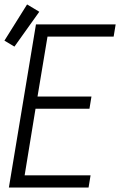

<svg xmlns="http://www.w3.org/2000/svg" viewBox="-22 -845 542 865"><path d="M18 0 140 -735H499L490 -680H192L147 -410H390L381 -355H138L89 -55H386L377 0ZM43 -635 -2 -662 100 -825 155 -792Z"/></svg>

Font: Iosevka SS04 Light
Style: Italic
Weight: 300
Italic angle: -9°
Monospace: yes
Designer: Belleve Invis
Foundry: Belleve Invis
Version: Version 19.0.0; ttfautohint (v1.8.4)